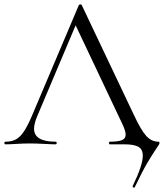

<svg xmlns="http://www.w3.org/2000/svg" viewBox="-24 -657 746 874"><path d="M586 197Q583 197 581 195Q579 193 580 190Q626 95 626 52Q626 22 605.5 11Q585 0 543 0H476Q472 0 472 -6Q472 -12 476 -12Q514 -12 531 -19Q548 -26 548 -44Q548 -59 536 -86L314 -555L339 -586L145 -127Q131 -93 131 -71Q131 -12 229 -12Q234 -12 234 -6Q234 0 229 0Q211 0 177 -2Q139 -4 111 -4Q85 -4 51 -2Q21 0 1 0Q-4 0 -4 -6Q-4 -12 1 -12Q29 -12 48.5 -22.5Q68 -33 85.5 -59.5Q103 -86 124 -136L335 -634Q337 -637 342 -637Q347 -637 348 -634L584 -137Q618 -64 642 -38Q666 -12 697 -12Q702 -12 702 -6Q702 0 691 14Q667 50 646 85.5Q625 121 589 196Q588 197 586 197Z"/></svg>

Font: Cormorant Infant
Style: Regular
Weight: 400
Designer: Christian Thalmann (Catharsis Fonts)
Foundry: Catharsis Fonts
Version: Version 4.000